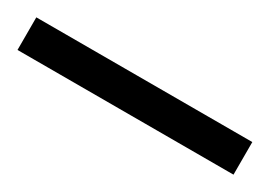

<svg xmlns="http://www.w3.org/2000/svg" viewBox="-21 -940 423 301"><g transform="rotate(30 190.5 -789.5)"><path d="M-5 -760V-819H386V-760Z"/></g></svg>

Font: Noto Serif Thai ExtraCondensed Black
Style: Regular
Weight: 900
Width: 2
Designer: Monotype Design Team
Foundry: Monotype Imaging Inc.
Version: Version 2.002; ttfautohint (v1.8.4.7-5d5b)